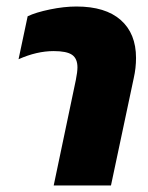

<svg xmlns="http://www.w3.org/2000/svg" viewBox="-20 -570 456 590"><path d="M213 -324Q218 -349 218 -363Q218 -390 201.5 -401.5Q185 -413 145 -413Q93 -413 37 -388L65 -520Q90 -532 133.5 -541Q177 -550 215 -550Q304 -550 351 -508.5Q398 -467 398 -392Q398 -361 391 -330L321 0H145Z"/></svg>

Font: Prompt Bold
Style: Bold Italic
Weight: 700
Italic angle: -12°
Designer: Katatrad Team
Foundry: CadsonDemak
Version: Version 1.000